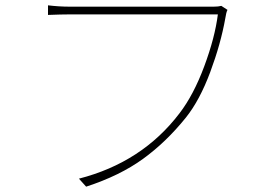

<svg xmlns="http://www.w3.org/2000/svg" viewBox="-20 -701 1040 720"><path d="M810 -679 833 -664Q828 -654 825 -633Q808 -537 768.5 -431Q729 -325 677 -260Q603 -168 516 -105Q429 -42 303 -1L276 -31Q513 -92 653 -276Q706 -345 746 -452.5Q786 -560 797 -647H240Q210 -647 160 -645V-681Q202 -676 241 -676H781Q799 -676 810 -679Z"/></svg>

Font: Noto Sans Korean Thin
Style: Regular
Weight: 250
Designer: Ryoko NISHIZUKA  (kana & ideographs); Paul D. Hunt (Latin, Greek & Cyrillic); Wenlong ZHANG  (bopomofo); Sandoll Communi
Foundry: Adobe Systems Incorporated
Version: Version 1.0001;PS 1;hotconv 1.0.78;makeotf.lib2.5.61930